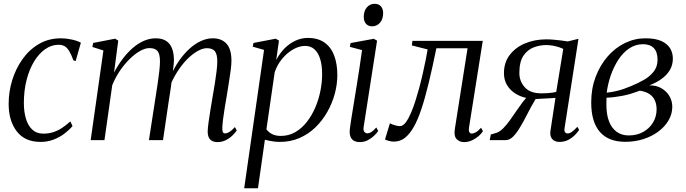

<svg xmlns="http://www.w3.org/2000/svg" viewBox="-20 -737 3607 1010"><path d="M193.5 9.5Q110.5 9.5 68 -46.2Q25.5 -102 25.5 -190.5Q25.5 -254 44.2 -315Q63 -376 98.5 -426Q134 -476 185 -505.8Q236 -535.5 300.5 -535.5Q326 -535.5 355.2 -529.5Q384.5 -523.5 405.5 -512.5L378 -416L366.5 -419Q354.5 -451.5 343.5 -469.2Q332.5 -487 319.5 -494.2Q306.5 -501.5 288 -501.5Q250.5 -501.5 217.5 -478.2Q184.5 -455 159.2 -413.5Q134 -372 119.8 -316.2Q105.5 -260.5 105.5 -194.5Q105.5 -150.5 116 -114Q126.5 -77.5 149.2 -55.8Q172 -34 208 -34Q235.5 -34 259.2 -41.5Q283 -49 305 -63.2Q327 -77.5 350 -98.5L361.5 -74Q345 -54 319.5 -34.5Q294 -15 262.2 -2.8Q230.5 9.5 193.5 9.5Z M602 -523.5 580 -355.5Q600.5 -394.5 625.2 -427.2Q650 -460 678.2 -484.5Q706.5 -509 737 -522.2Q767.5 -535.5 799 -535.5Q831.5 -535.5 852.8 -522.5Q874 -509.5 884.5 -483.5Q895 -457.5 895 -418Q895 -411 893.5 -397.8Q892 -384.5 890 -367Q888 -349.5 885 -329L874.5 -330.5Q894.5 -377 920.2 -414.8Q946 -452.5 975.5 -479.5Q1005 -506.5 1036.5 -521Q1068 -535.5 1099 -535.5Q1146 -535.5 1171.8 -506.8Q1197.5 -478 1197.5 -417.5Q1197.5 -399 1193.8 -369.2Q1190 -339.5 1184.2 -304.2Q1178.5 -269 1173 -234Q1167.5 -202.5 1162.2 -170.2Q1157 -138 1153.5 -110.8Q1150 -83.5 1149.5 -66Q1149 -50.5 1151.8 -43Q1154.5 -35.5 1163.5 -35.5Q1174.5 -35.5 1187 -43Q1199.5 -50.5 1215.5 -68.5L1225.5 -51Q1217 -38 1202.2 -23.8Q1187.5 -9.5 1167.5 0.5Q1147.5 10.5 1124 10.5Q1108 10.5 1096.2 4.5Q1084.5 -1.5 1078.5 -13.8Q1072.5 -26 1072.5 -46.5Q1073 -63.5 1077 -93.2Q1081 -123 1087 -159.2Q1093 -195.5 1099 -231.5Q1105 -264 1110.2 -297.8Q1115.5 -331.5 1119.2 -361.8Q1123 -392 1123 -414Q1123 -452 1110.2 -467.8Q1097.5 -483.5 1068 -483.5Q1046.5 -483.5 1019.5 -468.5Q992.5 -453.5 964.2 -425Q936 -396.5 910.5 -356Q885 -315.5 866.5 -265.5L884 -321.5Q882.5 -304.5 879.8 -284.2Q877 -264 873.8 -244.2Q870.5 -224.5 868 -207.5L837.5 0H763.5L799 -230Q804.5 -263.5 809.5 -298Q814.5 -332.5 818 -363Q821.5 -393.5 821.5 -414Q821.5 -452 809 -468Q796.5 -484 766 -484Q743.5 -484 716.2 -468.5Q689 -453 661.5 -426Q634 -399 610.2 -363.8Q586.5 -328.5 570.5 -289L529.5 0H457L524 -471.5L466 -490L470 -511L585.5 -533.5Z M1264.5 253.5 1369 -474.5 1309.5 -491.5 1313.5 -511 1430.5 -533.5 1447.5 -523.5 1433 -421Q1450.5 -455.5 1476.2 -481.8Q1502 -508 1533.8 -522.8Q1565.5 -537.5 1599 -537.5Q1653 -537.5 1687.5 -512.8Q1722 -488 1738.2 -444Q1754.5 -400 1754.5 -342.5Q1754.5 -294 1741.2 -244.2Q1728 -194.5 1702.2 -149Q1676.5 -103.5 1640 -67.8Q1603.5 -32 1556 -11.2Q1508.5 9.5 1452 9.5Q1432 9.5 1411.8 6.2Q1391.5 3 1373.5 -2L1337 253.5ZM1381.5 -57Q1392.5 -41 1411.5 -31.5Q1430.5 -22 1457 -22Q1499 -22 1533.5 -42Q1568 -62 1594.2 -95.8Q1620.5 -129.5 1638.5 -171.5Q1656.5 -213.5 1665.5 -258.8Q1674.5 -304 1674.5 -346.5Q1674.5 -394.5 1664 -427.5Q1653.5 -460.5 1633.8 -478Q1614 -495.5 1585 -495.5Q1554 -495.5 1521.8 -477Q1489.5 -458.5 1463.8 -427.2Q1438 -396 1425 -357Z M1872.5 10.5Q1855.5 10.5 1842.5 3.8Q1829.5 -3 1823.5 -18.5Q1817.5 -34 1820.5 -60Q1822 -73.5 1827.2 -107Q1832.5 -140.5 1840 -186.2Q1847.5 -232 1855.8 -283Q1864 -334 1871.5 -383.5Q1879 -433 1884.5 -473.5L1820.5 -490.5L1824 -510.5L1946.5 -533L1963.5 -523L1893 -69.5Q1890 -50.5 1897 -43Q1904 -35.5 1911.5 -35.5Q1922 -35.5 1932.5 -41.8Q1943 -48 1959.5 -66.5L1969.5 -48Q1962 -36.5 1948 -23Q1934 -9.5 1915 0.5Q1896 10.5 1872.5 10.5ZM1938 -598.5Q1917 -598.5 1905.2 -612Q1893.5 -625.5 1893.5 -647.5Q1893.5 -680 1910 -698.5Q1926.5 -717 1951 -717Q1972 -717 1983.8 -703.5Q1995.5 -690 1995.5 -669Q1995.5 -636 1978.8 -617.2Q1962 -598.5 1938 -598.5Z M2447.5 -68Q2444.5 -49.5 2449 -42Q2453.5 -34.5 2461 -34.5Q2471 -34.5 2483.2 -41.2Q2495.5 -48 2510.5 -65L2520.5 -47Q2513 -34.5 2498 -21.2Q2483 -8 2463.2 1.2Q2443.5 10.5 2420.5 10.5Q2397 10.5 2382 -5.5Q2367 -21.5 2372.5 -57.5L2439.5 -483H2275.5Q2254 -378.5 2234.8 -299Q2215.5 -219.5 2196.5 -162.8Q2177.5 -106 2157 -70Q2136.5 -33.5 2111.2 -12.8Q2086 8 2050.5 8Q2039.5 8 2023.2 3.5Q2007 -1 2005.5 -4L2031 -88.5Q2033.5 -86.5 2042.5 -83Q2051.5 -79.5 2063 -76.5Q2074.5 -73.5 2083 -73.5Q2100.5 -73.5 2115.5 -94.5Q2130.5 -115.5 2143.8 -147.5Q2157 -179.5 2167.5 -213.5Q2178 -247.5 2185 -273.5Q2195.5 -312.5 2204.2 -351Q2213 -389.5 2219.5 -422.5Q2226 -455.5 2229.5 -477L2146.5 -498L2149.5 -522H2519.5Z M3017 -70 3026.5 -53.5Q3019.5 -42.5 3005 -27.5Q2990.5 -12.5 2970 -1.5Q2949.5 9.5 2922.5 9.5Q2899 9.5 2885.8 -4.5Q2872.5 -18.5 2875 -44.5L2902 -222Q2890.5 -221 2871 -220Q2851.5 -219 2831.5 -218Q2811.5 -217 2797.5 -216Q2786 -197.5 2773.5 -174.5Q2761 -151.5 2748 -125.8Q2735 -100 2719.5 -74Q2699 -38 2679.8 -19Q2660.5 0 2641 0H2556L2562 -29.5L2591 -38Q2608.5 -43.5 2626.5 -61.5Q2644.5 -79.5 2662.2 -104.2Q2680 -129 2697.2 -154.5Q2714.5 -180 2730.5 -201.2Q2746.5 -222.5 2760.5 -232.5L2782.5 -219Q2757.5 -218.5 2731.2 -226.5Q2705 -234.5 2682.2 -251Q2659.5 -267.5 2645.2 -293Q2631 -318.5 2631 -352.5Q2631 -408.5 2661.5 -448.2Q2692 -488 2742.5 -509Q2793 -530 2854 -530Q2872 -530 2892.5 -528.2Q2913 -526.5 2932.2 -524Q2951.5 -521.5 2967 -519L3023 -533L2950 -64Q2947.5 -48.5 2952.2 -41.8Q2957 -35 2965.5 -35Q2977 -35 2989.2 -44Q3001.5 -53 3017 -70ZM2906 -253.5 2943 -480Q2936 -483.5 2922 -488.2Q2908 -493 2889.8 -496.5Q2871.5 -500 2853 -500Q2820 -500 2787.5 -487.8Q2755 -475.5 2733.5 -443.8Q2712 -412 2712 -353Q2712 -310 2740.5 -278Q2769 -246 2828 -246Q2845 -246 2860 -247Q2875 -248 2887.2 -249.8Q2899.5 -251.5 2906 -253.5Z M3269.5 9Q3226.5 9 3193.2 -3.5Q3160 -16 3137 -41.5Q3114 -67 3102 -106Q3090 -145 3090 -198Q3090 -271 3113.2 -332.5Q3136.5 -394 3176.2 -439.8Q3216 -485.5 3267.2 -510.5Q3318.5 -535.5 3375 -535.5Q3428 -535.5 3459.8 -520.8Q3491.5 -506 3505.5 -482Q3519.5 -458 3519.5 -429Q3519.5 -395 3503.5 -368.2Q3487.5 -341.5 3459.5 -321.5Q3431.5 -301.5 3395.5 -288Q3432.5 -288.5 3459.8 -272.5Q3487 -256.5 3501.8 -230.8Q3516.5 -205 3516.5 -175.5Q3516.5 -137.5 3497 -104Q3477.5 -70.5 3443.2 -45Q3409 -19.5 3364.2 -5.2Q3319.5 9 3269.5 9ZM3287.5 -24.5Q3330.5 -24.5 3363.2 -42.8Q3396 -61 3415 -92.2Q3434 -123.5 3434 -162Q3434 -189 3424.5 -209.5Q3415 -230 3395.5 -242.8Q3376 -255.5 3345.5 -260Q3338 -257.5 3324.8 -252.5Q3311.5 -247.5 3293 -242.2Q3274.5 -237 3251.5 -232.5Q3235 -229.5 3215 -226.8Q3195 -224 3170.5 -223Q3170 -214 3170 -206Q3170 -198 3170 -183.5Q3170 -135 3183.5 -99.2Q3197 -63.5 3223.5 -44Q3250 -24.5 3287.5 -24.5ZM3171.5 -249.5Q3198 -252.5 3220 -257.5Q3242 -262.5 3261.8 -269.5Q3281.5 -276.5 3300.5 -284.5Q3336 -299 3367.5 -317Q3399 -335 3419 -360.8Q3439 -386.5 3439 -423Q3439 -463.5 3419.2 -484Q3399.5 -504.5 3362.5 -504.5Q3323 -504.5 3290.2 -482.5Q3257.5 -460.5 3233.2 -423.5Q3209 -386.5 3193.2 -341.2Q3177.5 -296 3171.5 -249.5Z"/></svg>

Font: Merriweather 96pt Light
Style: Italic
Weight: 300
Italic angle: -7.8°
Version: Version 2.101